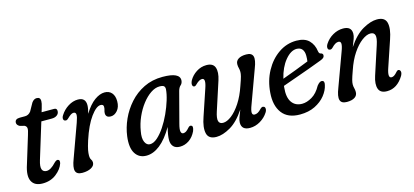

<svg xmlns="http://www.w3.org/2000/svg" viewBox="-50 -856 2594 1203"><g transform="rotate(-15 1247.0 -255.0)"><path d="M94 -370 64.5 -377.5Q46.5 -387.5 46.5 -402Q46.5 -427 79 -427H113Q135.5 -427 151 -447L179.5 -498Q193.5 -518 212 -518Q236 -518 236 -493.5Q236 -486.5 234 -475.8Q232 -465 227 -449.5L219.5 -424.5H300.5Q318.5 -424.5 318.5 -406.5Q318.5 -389.5 305.2 -379.5Q292 -369.5 271 -369.5H203L132 -138Q119.5 -97.5 126.5 -79.2Q133.5 -61 156 -61Q182.5 -61 216 -97.5Q231 -112.5 240.5 -110Q248 -108.5 249.8 -101.5Q251.5 -94.5 249 -85Q237.5 -49.5 200.5 -20.5Q163.5 8.5 111.5 8.5Q59 8.5 41 -27.5Q23 -63.5 46 -132L100 -308.5Q110 -338.5 108.5 -351.2Q107 -364 94 -370Z M350 -336Q340 -337 338 -348Q336 -359 345 -372.5Q364.5 -403.5 395.5 -423Q426.5 -442.5 459 -442.5Q508.5 -442.5 508.5 -393.5Q508.5 -373.5 499 -339.5Q532 -393 566.5 -417.8Q601 -442.5 632 -442.5Q661.5 -442.5 678.2 -423Q695 -403.5 695 -368.5Q695 -331.5 675.8 -309.2Q656.5 -287 633 -287Q615 -287 607.5 -294.8Q600 -302.5 600 -314.5Q600 -325.5 603.2 -334.5Q606.5 -343.5 606.5 -356.5Q606.5 -372.5 587.5 -372.5Q560 -372.5 523 -322.2Q486 -272 455.5 -179Q443 -139.5 439.5 -120.2Q436 -101 436 -86.5Q436 -66.5 442.5 -58Q449 -49.5 449 -37.5Q449 -16.5 426.2 -4Q403.5 8.5 368.5 8.5Q332.5 8.5 325.2 -15.5Q318 -39.5 338 -91L415 -303.5Q428 -339 427 -354.2Q426 -369.5 411 -369.5Q402.5 -369.5 393 -363.2Q383.5 -357 367.5 -341.5Q357.5 -333 350 -336Z M1034.5 -131.5Q1025 -96 1028.5 -81.8Q1032 -67.5 1043.5 -67.5Q1053 -67.5 1062 -73.2Q1071 -79 1083.5 -93.5Q1092.5 -103.5 1101 -101Q1118.5 -97.5 1105.5 -64Q1089 -29 1061.5 -10.2Q1034 8.5 1002 8.5Q974 8.5 959.8 -7Q945.5 -22.5 945.5 -50Q945.5 -63.5 948.2 -82Q951 -100.5 958.5 -131Q917 -60 873.2 -25.8Q829.5 8.5 784.5 8.5Q737 8.5 713 -29.5Q689 -67.5 698.5 -140.5Q705.5 -194.5 729.5 -247.8Q753.5 -301 793 -345.2Q832.5 -389.5 886.5 -416Q940.5 -442.5 1007.5 -442.5Q1121 -442.5 1117.5 -390Q1116 -372 1104.5 -362Q1093 -352 1087 -331ZM789 -149Q780.5 -104.5 791.8 -79.8Q803 -55 824.5 -55Q848 -55 873 -77Q898 -99 921.5 -134.2Q945 -169.5 964 -211Q983 -252.5 995.2 -292.5Q1007.5 -332.5 1009.5 -362.5Q1010 -376 1002.8 -382.8Q995.5 -389.5 974 -389.5Q946 -389.5 916.5 -369.5Q887 -349.5 860.8 -315.5Q834.5 -281.5 815.5 -238.5Q796.5 -195.5 789 -149Z M1570 -98Q1580 -96.5 1581.5 -84.8Q1583 -73 1574.5 -59.5Q1555.5 -29.5 1523.5 -10.5Q1491.5 8.5 1456.5 8.5Q1402 8.5 1402 -39Q1402 -53.5 1408.5 -71.8Q1415 -90 1426.5 -119Q1380.5 -49.5 1330.2 -20.5Q1280 8.5 1239 8.5Q1188 8.5 1178.8 -30.8Q1169.5 -70 1192 -134L1249 -303.5Q1270.5 -365.5 1243.5 -365.5Q1225.5 -365.5 1202.5 -342.5Q1191 -330.5 1184 -333.5Q1176 -334.5 1174 -345.5Q1172 -356.5 1180.5 -374Q1197 -403.5 1227.2 -423Q1257.5 -442.5 1292.5 -442.5Q1336 -442.5 1346.8 -411.5Q1357.5 -380.5 1341.5 -330.5L1281.5 -146Q1267.5 -103.5 1273 -84.8Q1278.5 -66 1301.5 -66Q1326.5 -66 1356.8 -89.2Q1387 -112.5 1415.8 -156.2Q1444.5 -200 1465 -261Q1479.5 -301 1483.8 -318Q1488 -335 1488 -346Q1488 -360 1484.8 -371.5Q1481.5 -383 1481.5 -397Q1481.5 -418.5 1499.8 -430.5Q1518 -442.5 1551 -442.5Q1586.5 -442.5 1593.8 -418.8Q1601 -395 1580.5 -343.5L1502.5 -130.5Q1489 -95.5 1490.2 -80.2Q1491.5 -65 1506 -65Q1515.5 -65 1526 -70.2Q1536.5 -75.5 1551.5 -91.5Q1562.5 -101.5 1570 -98Z M1978 -130Q1971 -96.5 1945.8 -64.8Q1920.5 -33 1878.8 -12.2Q1837 8.5 1780.5 8.5Q1702 8.5 1665.2 -40.5Q1628.5 -89.5 1635 -171.5Q1640.5 -248 1674.2 -310Q1708 -372 1760.8 -408.2Q1813.5 -444.5 1876.5 -444.5Q1930.5 -444.5 1958 -416.8Q1985.5 -389 1991 -345.5Q1993.5 -330.5 2002.5 -328Q2015.5 -326 2018 -315Q2019 -305.5 2012.8 -298.2Q2006.5 -291 1989.5 -285Q1955 -271.5 1906.8 -254.2Q1858.5 -237 1810.8 -220Q1763 -203 1729 -191Q1728.5 -186 1728 -181Q1721.5 -118 1744.2 -85.5Q1767 -53 1811 -53Q1841.5 -53 1875.2 -72.8Q1909 -92.5 1933.5 -137.5Q1953 -162 1967.5 -159Q1984.5 -155.5 1978 -130ZM1865 -394.5Q1827 -394.5 1790.5 -350.2Q1754 -306 1737 -235Q1775 -249 1824 -267.2Q1873 -285.5 1910.5 -301Q1913 -315.5 1913 -337.5Q1913 -364 1901 -379.2Q1889 -394.5 1865 -394.5Z M2065 -336Q2054.5 -337.5 2053.2 -349.5Q2052 -361.5 2061 -375.5Q2081 -406.5 2112.8 -424.5Q2144.5 -442.5 2179 -442.5Q2233.5 -442.5 2233.5 -395Q2233.5 -380.5 2227 -362Q2220.5 -343.5 2208.5 -314Q2255 -384 2306.2 -413.2Q2357.5 -442.5 2399 -442.5Q2450.5 -442.5 2459.8 -403.5Q2469 -364.5 2446.5 -300L2389.5 -131Q2368 -68.5 2395 -68.5Q2403 -68.5 2411.8 -73.8Q2420.5 -79 2434 -94.5Q2442.5 -103.5 2449.5 -101Q2457.5 -99 2460.2 -88.8Q2463 -78.5 2454 -61.5Q2411.5 8.5 2345.5 8.5Q2302 8.5 2291.2 -22.5Q2280.5 -53.5 2297 -104L2357 -288Q2371 -330.5 2365.5 -349.2Q2360 -368 2336.5 -368Q2311.5 -368 2280.5 -344.8Q2249.5 -321.5 2220.2 -278Q2191 -234.5 2170.5 -173Q2156 -133 2151.8 -116.2Q2147.5 -99.5 2147.5 -88Q2147.5 -74 2150.8 -62.8Q2154 -51.5 2154 -37.5Q2154 -15.5 2135.8 -3.5Q2117.5 8.5 2084.5 8.5Q2049 8.5 2041.8 -15.5Q2034.5 -39.5 2055 -91L2133 -303.5Q2146.5 -339 2145.2 -354.2Q2144 -369.5 2129 -369.5Q2109 -369.5 2085 -343.5Q2074.5 -333 2065 -336Z"/></g></svg>

Font: Fraunces 144pt S100
Style: Italic
Weight: 400
Italic angle: -16°
Version: Version 1.000; ttfautohint (v1.8.3)